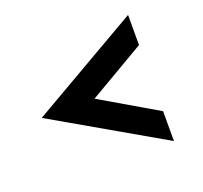

<svg xmlns="http://www.w3.org/2000/svg" viewBox="-95 -607 774 731"><g transform="rotate(-20 291.5 -241.5)"><path d="M492 -375 263 -241 492 -107V14L49 -241L492 -497Z"/></g></svg>

Font: Josefin Sans Thin SemiBold
Style: Regular
Weight: 600
Version: Version 2.000